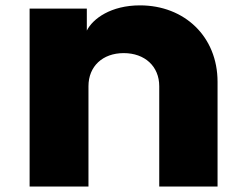

<svg xmlns="http://www.w3.org/2000/svg" viewBox="-20 -681 880 701"><path d="M88.1 0H303V-366.3C303 -438.6 354.5 -487.1 431.7 -487.1C508.9 -487.1 561.4 -438.6 561.4 -366.3V0H774.3V-382.2C774.3 -547.5 653.5 -661.4 491.1 -661.4C385.1 -661.4 318.8 -612.9 297 -569.3V-649.5H88.1Z"/></svg>

Font: Calandify
Style: Semi Bold
Weight: 700
Designer: Brittany Allen
Foundry: Brittany Allen
Version: Version 1.0; ttfautohint (v1.8.4.7-5d5b)